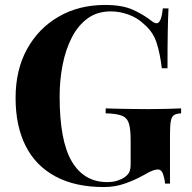

<svg xmlns="http://www.w3.org/2000/svg" viewBox="-20 -742 775 776"><path d="M405 -722Q473 -722 516 -703Q559 -684 593 -657Q605 -648 613 -648Q632 -648 638 -708H661Q659 -669 658 -613.5Q657 -558 657 -466H634Q627 -526 612.5 -570.5Q598 -615 559 -647Q535 -670 499.5 -683Q464 -696 428 -696Q373 -696 334 -667.5Q295 -639 270 -590Q245 -541 233 -479.5Q221 -418 221 -352Q221 -172 270.5 -89Q320 -6 413 -6Q437 -6 455 -12Q473 -18 484 -26Q498 -36 503 -47.5Q508 -59 508 -78V-176Q508 -222 500.5 -244.5Q493 -267 471 -275Q449 -283 407 -284V-304Q428 -303 457.5 -302.5Q487 -302 519 -301.5Q551 -301 578 -301Q620 -301 655 -302Q690 -303 712 -304V-284Q693 -283 683.5 -277Q674 -271 670.5 -253Q667 -235 667 -198V0H647Q646 -17 639.5 -37Q633 -57 618 -57Q611 -57 599.5 -53.5Q588 -50 564 -36Q527 -15 486 -0.5Q445 14 400 14Q284 14 204 -29Q124 -72 83.5 -152.5Q43 -233 43 -346Q43 -460 89.5 -544Q136 -628 217.5 -675Q299 -722 405 -722Z"/></svg>

Font: Playfair Display
Style: Bold
Weight: 700
Designer: Claus Eggers Sørensen
Foundry: Claus Eggers Sørensen
Version: Version 1.203